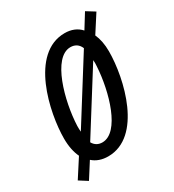

<svg xmlns="http://www.w3.org/2000/svg" viewBox="-173 -677 753 830"><g transform="rotate(-30 203.5 -262.0)"><path d="M27 60 76 -17C96 1 122 10 153 10C321 10 382 -246 382 -382C382 -417 376 -447 365 -471L421 -558L379 -584L335 -513C315 -535 288 -546 255 -546C82 -546 25 -279 25 -152C25 -113 32 -81 44 -56L-14 34ZM295 -448 103 -142C102 -150 102 -160 102 -171C107 -293 158 -481 246 -481C269 -481 286 -470 295 -448ZM161 -55C141 -55 125 -64 115 -82L304 -383C305 -374 305 -363 304 -353C297 -229 247 -55 161 -55Z"/></g></svg>

Font: Noto Sans ExtraCondensed
Style: Italic
Weight: 400
Width: 2
Italic angle: -12°
Designer: Monotype Design Team
Foundry: Monotype Imaging Inc.
Version: Version 2.013